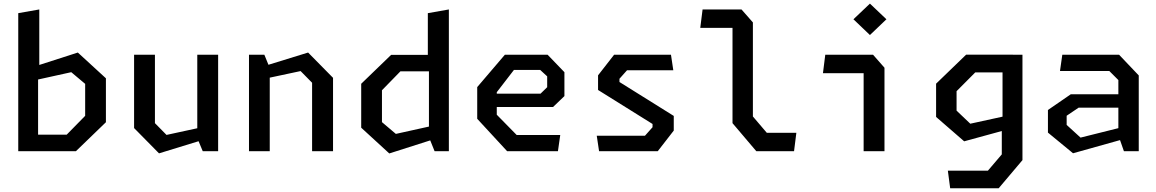

<svg xmlns="http://www.w3.org/2000/svg" viewBox="-20 -816 6240 1036"><path d="M78.5 0H389.5L551.5 -156.5V-393.5L400 -532.5L192 -465.5V-765L78.5 -745ZM185.5 -89.5V-387L364.5 -426.5L439.5 -363.5V-191L340 -89.5Z M816 -520.5H703.5V-125L838 11.5L1051.5 -54L1074 0H1157V-520.5H1044.5V-124L878.5 -88L816 -151.5Z M1664 0H1777V-396L1642.5 -532.5L1428.5 -466.5L1406.5 -520.5H1323.5V0H1435.5V-397L1602 -432.5L1664 -369.5Z M2325 0H2402V-765L2288.5 -745V-520H2090.5L1929 -364V-127L2080.5 12L2301.5 -58.5ZM2041 -157V-329L2140.5 -431H2294.5V-133L2116 -93.5Z M2716.5 0H2990.5L3003 -87.5H2768L2660.5 -197V-238.5H2964L3025.5 -297.5V-426.5L2935 -520.5H2704L2555 -346V-175ZM2660.5 -310.5V-318.5L2753 -438.5H2895L2932.5 -404V-345.5L2896.5 -310.5Z M3212.5 0H3529L3615.5 -111.5V-190.5L3322.5 -373.5V-391L3363.5 -437H3613L3600.5 -520.5H3293.5L3207 -409.5V-330.5L3501 -147V-129.5L3460 -83.5H3200Z M4061 0H4264.5L4277 -99.5H4117.5L4042.5 -187.5V-695L3981 -765H3771L3758.5 -665.5H3932.5V-151.5Z M4640 0H4752.5V-450.5L4691 -520.5H4433L4420.5 -421H4640ZM4585 -712 4674 -627 4763 -712 4674 -796.5Z M5107 200H5368.5L5497 48V-520.5H5445.5V-521H5193L5031 -364.5V-185L5182.5 -53.5L5385.5 -109V17L5310.5 105H5094.5ZM5141.5 -219V-324L5242.5 -425.5H5389.5V-186.5L5215.5 -148.5Z M6044.5 0H6124.5V-409L6018.5 -520.5H5712L5699.5 -433H5965.5L6014.5 -384V-307.5H5758L5634.5 -222.5V-100.5L5770 11L6023.5 -60ZM5735.5 -142V-191.5L5800 -235H6014.5V-124.5L5810.5 -73.5Z"/></svg>

Font: Monaspace Krypton Medium
Style: Regular
Weight: 500
Designer: Riley Cran & the Lettermatic Team
Foundry: Lettermatic
Version: Version 1.101 (Monaspace Krypton)